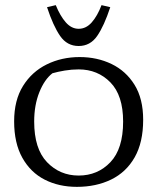

<svg xmlns="http://www.w3.org/2000/svg" viewBox="-20 -719 612 747"><path d="M537 -253Q537 -165 504 -107Q471 -49 412.5 -20.5Q354 8 279 8Q209 8 154 -20Q99 -48 67 -105Q35 -162 35 -247Q35 -329 69.5 -384.5Q104 -440 162 -468.5Q220 -497 290 -497Q358 -497 414 -470Q470 -443 503.5 -389Q537 -335 537 -253ZM113 -246Q113 -140 163 -88Q213 -36 286 -36Q360 -36 409.5 -88Q459 -140 459 -246Q459 -348 409.5 -398.5Q360 -449 286 -449Q259 -449 232 -444.5Q205 -440 184 -434Q153 -410 133 -360Q113 -310 113 -246ZM286 -607Q315 -607 337 -632Q359 -657 375 -699L409 -691Q385 -618 358 -579Q331 -540 286 -540Q241 -540 214 -579Q187 -618 163 -691L197 -699Q214 -657 236 -632Q258 -607 286 -607Z"/></svg>

Font: Mate SC
Style: Regular
Weight: 400
Designer: Eduardo Rodriguez Tunni
Foundry: Eduardo Rodriguez Tunni
Version: Version 1.003; ttfautohint (v1.8.4.7-5d5b);gftools[0.9.24]